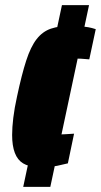

<svg xmlns="http://www.w3.org/2000/svg" viewBox="-20 -716 391 744"><path d="M124 -69Q91 -70 69.5 -83Q48 -96 37.5 -123.5Q27 -151 27 -193Q27 -222 31.5 -259.5Q36 -297 46 -342Q64 -427 81.5 -481Q99 -535 122 -564.5Q145 -594 177.5 -605Q210 -616 258 -616Q278 -616 293 -614.5Q308 -613 322 -610.5Q336 -608 351 -603L326 -486Q304 -488 294 -488.5Q284 -489 276 -489Q257 -489 245.5 -485.5Q234 -482 226 -468Q218 -454 210 -424Q202 -394 191 -342Q181 -298 176.5 -270.5Q172 -243 172 -227Q172 -212 176.5 -205Q181 -198 190 -196.5Q199 -195 213 -195Q222 -195 235 -196Q248 -197 267 -198L243 -83Q219 -77 201.5 -73.5Q184 -70 166.5 -69.5Q149 -69 124 -69ZM70 8 220 -696H325L175 8Z"/></svg>

Font: Saira Condensed Black
Style: Italic
Weight: 900
Width: 3
Italic angle: -12°
Designer: Hector Gatti with collaboration of the Omnibus-Type team
Foundry: Omnibus-Type
Version: Version 1.101